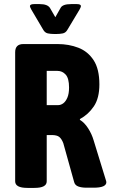

<svg xmlns="http://www.w3.org/2000/svg" viewBox="-20 -915 553 937"><path d="M114 2Q54 2 54 -30V-660Q54 -700 94 -700H261Q316 -700 362.5 -682Q409 -664 437 -621Q465 -578 465 -503Q465 -436 438 -396Q411 -356 370 -334V-330Q392 -317 410 -289Q428 -261 437 -230L496 -38Q497 -35 498 -31.5Q499 -28 499 -26Q499 1 437 1H402Q378 1 362 -5Q346 -11 342 -26L289 -216Q281 -237 269.5 -246.5Q258 -256 232 -256H208V-30Q208 2 148 2ZM208 -402H264Q277 -402 289 -411Q301 -420 309 -439Q317 -458 317 -488Q317 -533 300.5 -551Q284 -569 261 -569H208ZM247 -749Q227 -749 213.5 -752Q200 -755 192 -768L133 -868Q130 -873 128 -878Q126 -883 126 -885Q126 -895 147 -895H174Q212 -895 224 -876L250 -831L276 -877Q286 -895 327 -895H355Q375 -895 375 -885Q375 -883 373 -878Q371 -873 368 -868L308 -768Q300 -755 286.5 -752Q273 -749 253 -749Z"/></svg>

Font: Asap Condensed VF Beta
Style: Regular
Weight: 400
Designer: Pablo Cosgaya
Foundry: Omnibus-Type
Version: Version 1.008